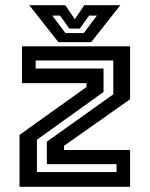

<svg xmlns="http://www.w3.org/2000/svg" viewBox="-20 -718 575 738"><path d="M122 -56.5H428V-87H160V-173.5L415.5 -355.5V-485.5H117V-454.5H378V-364.5L122 -181ZM55 0V-199.5L312.5 -383.5V-398.5H64.5V-540H480V-336.5L226 -157.5V-141.5H480V0ZM204.5 -556 92.5 -698H231L267.5 -644L304 -698H442.5L330.5 -556ZM231.5 -591H302L352.5 -658H322.5L286.5 -608H246.5L211 -658H181Z"/></svg>

Font: Tourney Thin SemiBold
Style: Regular
Weight: 600
Version: Version 1.015